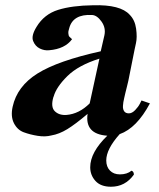

<svg xmlns="http://www.w3.org/2000/svg" viewBox="-20 -500 606 730"><path d="M550 -107Q500 -13 435 10Q384 67 384 110Q384 134 398 148.5Q412 163 436 163Q463 163 480 149Q489 152 489 164Q456 210 402 210Q363 210 343 188Q323 166 323 136Q323 79 388 16Q302 10 313 -67Q267 -28 236 -9Q205 10 175 15Q152 21 123.5 16.5Q95 12 70.5 3Q46 -6 33 -31.5Q20 -57 28 -94Q45 -172 122.5 -220.5Q200 -269 363 -305L377 -366Q383 -394 366 -418Q349 -442 330 -443Q257 -447 243 -392Q239 -381 240 -372.5Q241 -364 242.5 -362Q244 -360 248 -356.5Q252 -353 254 -351Q227 -314 167 -309Q149 -307 131.5 -315.5Q114 -324 106 -344Q98 -364 119 -398Q148 -446 201 -462.5Q254 -479 334 -480Q438 -483 473 -444Q493 -424 497.5 -391Q502 -358 497 -336L492 -313L468 -193Q466 -183 462.5 -170Q459 -157 457 -148Q455 -139 452.5 -128.5Q450 -118 449 -111.5Q448 -105 447.5 -97.5Q447 -90 448.5 -85Q450 -80 452.5 -76.5Q455 -73 459.5 -71Q464 -69 470 -69Q482 -69 494 -81.5Q506 -94 512 -106L518 -118ZM358 -277Q278 -252 236 -210.5Q194 -169 184 -133L183 -131Q172 -93 188.5 -77Q205 -61 233 -63Q281 -67 321 -107Z"/></svg>

Font: GFS Artemisia
Style: Bold Italic
Weight: 700
Italic angle: -12°
Designer: Designed by Takis Katsoulidis and George D. Matthiopoulos.
Foundry: Designed by Takis Katsoulidis and George D. Matthiopoulos.
Version: Version 1.0